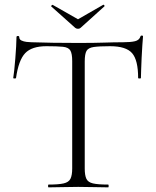

<svg xmlns="http://www.w3.org/2000/svg" viewBox="-20 -807 672 827"><path d="M180 -608Q117 -608 88.5 -578Q60 -548 49 -471Q49 -469 43 -469Q37 -469 37 -471Q39 -483 41.5 -506Q44 -529 46 -555.5Q48 -582 49.5 -606.5Q51 -631 51 -647Q51 -652 57 -652Q63 -652 63 -647Q63 -637 72.5 -632.5Q82 -628 94.5 -626.5Q107 -625 116 -625Q202 -622 317 -622Q388 -622 429.5 -623.5Q471 -625 510 -625Q543 -625 561.5 -629.5Q580 -634 585 -650Q586 -654 591 -654Q596 -654 596 -650Q595 -635 593 -610Q591 -585 590 -557.5Q589 -530 588 -506.5Q587 -483 587 -471Q587 -469 581 -469Q575 -469 575 -471Q575 -548 549 -578Q523 -608 454 -608Q407 -608 383.5 -604.5Q360 -601 352.5 -587.5Q345 -574 345 -542V-81Q345 -52 352 -37Q359 -22 380.5 -17Q402 -12 446 -12Q448 -12 448 -6Q448 0 446 0Q420 0 387.5 -1Q355 -2 317 -2Q281 -2 248.5 -1Q216 0 189 0Q187 0 187 -6Q187 -12 189 -12Q232 -12 254 -17Q276 -22 283.5 -37Q291 -52 291 -81V-544Q291 -576 283 -589.5Q275 -603 251 -605.5Q227 -608 180 -608ZM304 -687 201 -779Q199 -781 202.5 -784Q206 -787 207 -786L316 -724L424 -786Q426 -788 429 -784.5Q432 -781 429 -779L327 -687Q323 -683 316 -683Q309 -683 304 -687Z"/></svg>

Font: Cormorant Light Light
Style: Regular
Weight: 300
Version: Version 4.000